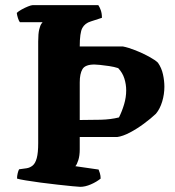

<svg xmlns="http://www.w3.org/2000/svg" viewBox="-20 -724 677 744"><path d="M291 0Q284 0 260 -2.5Q236 -5 203 -8.5Q170 -12 137 -16.5Q104 -21 79.5 -25Q55 -29 46 -32Q46 -42 48.5 -52.5Q51 -63 54 -68L83 -72Q96 -74 106.5 -82.5Q117 -91 122.5 -111.5Q128 -132 128 -169V-563Q128 -594 132 -610Q136 -626 140.5 -632Q145 -638 145 -638H57Q53 -643 49.5 -654Q46 -665 45 -674Q51 -680 63.5 -687Q76 -694 88.5 -699Q101 -704 106 -704H361Q366 -697 370.5 -684.5Q375 -672 375 -655L332 -641Q309 -634 299 -615.5Q289 -597 289 -544H456Q477 -540 505 -529Q533 -518 557.5 -504.5Q582 -491 592 -481Q606 -461 611.5 -436Q617 -411 617 -388Q617 -359 608.5 -330.5Q600 -302 584 -283Q565 -265 538 -245Q511 -225 483.5 -210.5Q456 -196 434 -193H289V-145Q289 -121 283.5 -103.5Q278 -86 272 -80L362 -67Q364 -63 367 -53Q370 -43 370 -32Q354 -19 332 -9.5Q310 0 291 0ZM289 -259Q332 -259 370.5 -260Q409 -261 441 -269Q453 -293 461 -320Q469 -347 469 -374Q469 -397 462 -419.5Q455 -442 438 -460Q423 -465 403 -468Q383 -471 367.5 -472.5Q352 -474 346 -474Q310 -474 299.5 -456Q289 -438 289 -405Z"/></svg>

Font: Texturina 12pt ExtraBold
Style: Regular
Weight: 800
Designer: Guillermo Torres Carreño
Foundry: Omnibus-Type
Version: Version 1.002